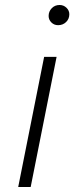

<svg xmlns="http://www.w3.org/2000/svg" viewBox="-20 -750 301 770"><path d="M157 -522H207L103 0H53ZM175 -686Q175 -704 187.5 -717Q200 -730 219 -730Q235 -730 246.5 -719Q258 -708 258 -693Q258 -674 245 -661.5Q232 -649 213 -649Q197 -649 186 -660Q175 -671 175 -686Z"/></svg>

Font: Montserrat Alternates Light
Style: Italic
Weight: 300
Italic angle: -11.3°
Designer: Julieta Ulanovsky
Foundry: Julieta Ulanovsky
Version: Version 7.200